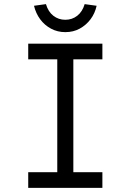

<svg xmlns="http://www.w3.org/2000/svg" viewBox="-20 -912 634 932"><path d="M117 0V-76H258V-624H117V-700H477V-624H336V-76H477V0ZM297 -756Q259 -756 227.5 -773Q196 -790 175 -818.5Q154 -847 145 -884L203 -892Q214 -855 239 -835.5Q264 -816 297 -816Q330 -816 355 -835.5Q380 -855 391 -892L449 -884Q441 -847 419.5 -818.5Q398 -790 367 -773Q336 -756 297 -756Z"/></svg>

Font: Lexend Exa Light
Style: Regular
Weight: 300
Designer: Bonnie Shaver-Troup, Thomas Jockin
Foundry: Lexend
Version: Version 1.007